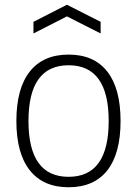

<svg xmlns="http://www.w3.org/2000/svg" viewBox="-20 -780 577 809"><path d="M121 -688 262 -760 404 -688V-639L262 -711L121 -639ZM269 9Q162 9 105.5 -62.5Q49 -134 49 -270Q49 -407 105.5 -478.5Q162 -550 269 -550Q376 -550 432 -478.5Q488 -407 488 -270Q488 -133 432 -62Q376 9 269 9ZM269 -35Q438 -35 438 -270Q438 -505 269 -505Q100 -505 100 -270Q100 -35 269 -35Z"/></svg>

Font: Encode Sans Narrow
Style: ExtraLight
Weight: 200
Designer: Pablo Impallari, Andres Torresi
Foundry: Pablo Impallari, Andres Torresi
Version: Version 1.000; ttfautohint (v1.00) -l 8 -r 50 -G 200 -x 14 -